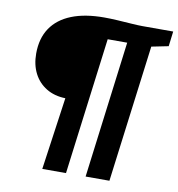

<svg xmlns="http://www.w3.org/2000/svg" viewBox="-85 -844 855 921"><g transform="rotate(10 343.0 -383.5)"><path d="M182 0 232 -353Q178 -354.5 138.8 -378.5Q99.5 -402.5 78.2 -444Q57 -485.5 57 -540Q57 -614 91 -664.5Q125 -715 190 -741Q255 -767 349 -767Q378.5 -767 415 -764.8Q451.5 -762.5 484.8 -760.2Q518 -758 536.5 -758H686L677 -685L595 -668.5L509 0H393L478 -667H383L297.5 0Z"/></g></svg>

Font: Merriweather Sans SemiBold
Style: Italic
Weight: 600
Italic angle: -7.5°
Designer: Eben Sorkin
Foundry: Eben Sorkin
Version: Version 2.001